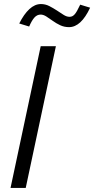

<svg xmlns="http://www.w3.org/2000/svg" viewBox="-20 -928 465 948"><path d="M32 0ZM32 0 181 -700H256L107 0ZM124 -797Q112 -801 99.5 -804.5Q87 -808 75 -812Q98 -858 125 -883Q152 -908 182 -908Q204 -908 223.5 -898Q243 -888 260.5 -876.5Q278 -865 293.5 -855Q309 -845 323 -845Q330 -845 336 -847.5Q342 -850 348 -856.5Q354 -863 360.5 -874.5Q367 -886 376 -905Q388 -901 400.5 -897.5Q413 -894 425 -890Q380 -794 321 -794Q297 -794 277 -803.5Q257 -813 240.5 -825Q224 -837 209 -846.5Q194 -856 181 -856Q163 -856 150 -841.5Q137 -827 124 -797Z"/></svg>

Font: Rosa Sans Light
Style: Italic
Weight: 300
Italic angle: -12°
Designer: Pentagram / MCKL
Foundry: Pentagram / MCKL
Version: Version 1.005;September 16, 2019;FontCreator 11.5.0.2425 64-